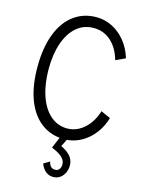

<svg xmlns="http://www.w3.org/2000/svg" viewBox="-151 -881 907 1228"><g transform="rotate(15 302.5 -266.5)"><path d="M516.6 -223.6 580.1 -195.3Q563.5 -137.7 529.3 -92.5Q495.1 -47.4 448.5 -20.3Q401.9 6.8 349.6 10.7L325.7 58.1Q369.1 79.1 390.1 104.5Q411.1 129.9 411.1 165Q411.1 189.9 400.9 212.4Q390.6 234.9 371.1 248.8Q351.6 262.7 326.2 262.7Q296.4 262.7 274.9 244.1Q253.4 225.6 242.7 195.8L282.7 171.9Q286.6 191.9 297.1 203.4Q307.6 214.8 325.2 214.8Q344.7 214.8 354 201.7Q363.3 188.5 363.3 170.9Q363.3 142.6 339.8 121.8Q316.4 101.1 271 83L301.8 9.8Q223.6 1.5 166.3 -48.3Q108.9 -98.1 78.1 -185.5Q47.4 -272.9 47.4 -392.1Q47.4 -519 82.3 -610.1Q117.2 -701.2 181.4 -748.8Q245.6 -796.4 331.5 -796.4Q387.2 -796.4 437.5 -770.8Q487.8 -745.1 524.9 -698.5Q562 -651.9 580.1 -590.8L516.6 -561.5Q496.1 -636.7 447.8 -680.9Q399.4 -725.1 331.5 -725.1Q267.1 -725.1 219.5 -684.8Q171.9 -644.5 146 -570.6Q120.1 -496.6 120.1 -397.9Q120.1 -296.9 146.5 -220.2Q172.9 -143.6 220.9 -101.8Q269 -60.1 332.5 -60.1Q374 -60.1 410.4 -80.6Q446.8 -101.1 474.4 -137.9Q502 -174.8 516.6 -223.6Z"/></g></svg>

Font: Decalotype Light
Style: Regular
Weight: 300
Designer: Alfredo Marco Pradil
Foundry: Alfredo Marco Pradil
Version: Version 1.0